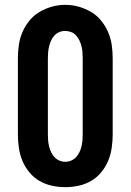

<svg xmlns="http://www.w3.org/2000/svg" viewBox="-20 -766 540 794"><path d="M250 8Q222 8 194.5 2Q167 -4 143 -18Q119 -32 101 -54Q83 -76 72.5 -101.5Q62 -127 58 -155Q54 -183 54 -210V-525Q54 -553 58 -580.5Q62 -608 73 -633.5Q84 -659 102 -681Q120 -703 144 -717Q168 -731 195 -738.5Q222 -746 250 -746Q278 -746 305 -738.5Q332 -731 356 -717Q380 -703 398 -681Q416 -659 427 -633.5Q438 -608 442 -580.5Q446 -553 446 -525V-210Q446 -183 442 -155Q438 -127 427.5 -101.5Q417 -76 399 -54Q381 -32 357 -18Q333 -4 305.5 2Q278 8 250 8ZM250 -97Q263 -97 274.5 -102Q286 -107 294.5 -116Q303 -125 308.5 -136.5Q314 -148 317 -160.5Q320 -173 321 -185.5Q322 -198 322 -210V-525Q322 -537 321 -550Q320 -563 317 -575Q314 -587 308.5 -598.5Q303 -610 294.5 -619.5Q286 -629 274 -633.5Q262 -638 249 -638Q236 -638 224.5 -633Q213 -628 204.5 -618.5Q196 -609 191 -597.5Q186 -586 183 -574Q180 -562 179 -549.5Q178 -537 178 -525V-210Q178 -198 179 -185.5Q180 -173 183 -160.5Q186 -148 191.5 -136.5Q197 -125 205.5 -116Q214 -107 225.5 -102Q237 -97 250 -97Z"/></svg>

Font: Iosevka Slab Extrabold
Style: Regular
Weight: 800
Monospace: yes
Designer: Belleve Invis
Foundry: Belleve Invis
Version: Version 11.1.1; ttfautohint (v1.8.3)